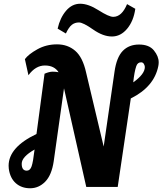

<svg xmlns="http://www.w3.org/2000/svg" viewBox="-20 -999 868 1026"><path d="M585 -909Q631 -909 659 -977L703 -952Q694 -887 659.5 -845.5Q625 -804 578 -804Q531 -804 478 -841Q424 -879 402 -879Q380 -879 364 -866.5Q348 -854 332 -820L288 -846Q301 -904 333 -941.5Q365 -979 408.5 -979Q452 -979 507 -944Q562 -909 585 -909ZM828 -666Q828 -656 826 -646Q804 -535 679 -473L609 0H441L322 -527L267 -137Q256 -63 221.5 -28Q187 7 141 7Q95 7 64.5 -20Q34 -47 27 -97Q26 -105 26 -113Q26 -212 175 -283L218 -605Q243 -616 261.5 -616Q280 -616 293 -613Q270 -649 220 -649Q170 -649 132 -597L113 -683Q132 -709 179.5 -735.5Q227 -762 284.5 -762Q342 -762 382 -727.5Q422 -693 440 -612L534 -216L592 -616Q603 -693 636 -727Q669 -761 723 -761Q777 -761 802.5 -729.5Q828 -698 828 -666ZM692 -559Q754 -603 754 -641Q754 -648 749 -657Q744 -666 734 -666Q715 -666 708 -645Q698 -616 692 -559ZM123 -87Q141 -87 149 -110.5Q157 -134 164 -195L165 -200Q96 -161 96 -124Q96 -87 123 -87Z"/></svg>

Font: Lily Script One
Style: Regular
Weight: 400
Designer: Julia Petretta
Foundry: Julia Petretta
Version: Version 1.002;PS 001.001;hotconv 1.0.70;makeotf.lib2.5.58329